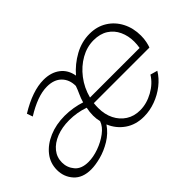

<svg xmlns="http://www.w3.org/2000/svg" viewBox="-91 -792 1065 1065"><g transform="rotate(-45 441.5 -259.5)"><path d="M135 10Q68 10 33 -29Q-2 -68 -2 -122Q-2 -176 30.5 -217Q63 -258 118 -281.5Q173 -305 241 -305Q274 -305 306.5 -299.5Q339 -294 366 -285Q373 -310 383.5 -332.5Q394 -355 402 -378Q402 -428 371.5 -458.5Q341 -489 286 -489Q248 -489 204.5 -473Q161 -457 113 -427L101 -461Q212 -529 299 -529Q357 -529 395.5 -500Q434 -471 443 -418Q485 -467 541.5 -498Q598 -529 660 -529Q718 -529 762 -501.5Q806 -474 830.5 -426.5Q855 -379 855 -320Q855 -295 850.5 -273.5Q846 -252 841 -240H405Q404 -231 403.5 -222Q403 -213 403 -204Q403 -153 422.5 -114Q442 -75 477 -52.5Q512 -30 559 -30Q611 -30 661.5 -58Q712 -86 739 -130L781 -118Q759 -81 722 -52Q685 -23 640 -6.5Q595 10 549 10Q485 10 439 -22Q393 -54 371 -107Q342 -65 299 -39Q256 -13 212 -1.5Q168 10 135 10ZM801 -277Q803 -288 804 -300Q805 -312 805 -323Q805 -368 787.5 -406Q770 -444 735.5 -466Q701 -488 651 -488Q598 -488 549.5 -460.5Q501 -433 464.5 -385.5Q428 -338 412 -277ZM154 -30Q192 -30 235.5 -45.5Q279 -61 313.5 -87Q348 -113 359 -145Q353 -168 353 -194Q353 -222 359 -250Q303 -270 241 -270Q185 -270 141 -252.5Q97 -235 72 -204Q47 -173 47 -132Q47 -92 73 -61Q99 -30 154 -30Z"/></g></svg>

Font: Raleway Light
Style: Italic
Weight: 300
Italic angle: -12°
Designer: Matt McInerney, Pablo Impallari, Rodrigo Fuenzalida
Foundry: Matt McInerney, Pablo Impallari, Rodrigo Fuenzalida
Version: Version 4.026